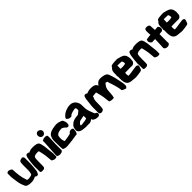

<svg xmlns="http://www.w3.org/2000/svg" viewBox="442 -2289 3946 3946"><g transform="rotate(-45 2414.5 -316.5)"><path d="M4 -375C6 -341 13 -297 18 -265C20 -251 22 -239 22 -235V-232C28 -198 32 -165 44 -131C50 -103 67 -80 69 -66L70 -65V-63C89 -3 159 -1 203 2H205C216 2 228 3 243 2C293 1 340 -28 360 -33C371 -8 400 -11 407 -11C418 -11 436 -18 440 -37L441 -39C452 -55 462 -78 464 -101C468 -143 472 -185 476 -228L477 -247L480 -287V-305C481 -317 479 -326 480 -331V-440C480 -455 477 -482 450 -493L445 -495H439C413 -494 389 -485 372 -473L363 -466L361 -456C361 -453 357 -440 355 -429V-425C355 -422 352 -400 352 -384C352 -370 352 -358 351 -350V-213C349 -173 344 -147 333 -116C314 -107 296 -98 276 -96H275C248 -91 213 -86 192 -100C190 -108 188 -116 185 -124V-127L183 -131C149 -222 139 -325 132 -452V-459L127 -465C111 -488 81 -494 69 -498C44 -507 22 -495 11 -484L4 -476Z M496 -184C497 -159 497 -135 498 -108V-43C498 -38 494 -10 533 -5H536L584 -8H589C608 -15 621 -29 623 -44V-45C623 -50 626 -70 626 -85V-153C626 -177 627 -202 628 -248V-260C630 -278 632 -293 636 -309C641 -317 650 -326 655 -337V-331C673 -339 685 -346 708 -347C727 -349 743 -350 757 -349C767 -348 775 -346 783 -343C784 -343 784 -343 784 -342V-333L785 -330C815 -214 822 -143 830 -31C833 -23 838 -19 850 -15C867 -2 888 4 904 5C923 6 949 2 957 -9L958 -13V-107C955 -161 940 -240 940 -262V-263L934 -321L930 -347C928 -356 926 -364 923 -375C922 -399 907 -434 901 -446C891 -462 873 -474 852 -480H851C804 -492 741 -495 689 -487H687C658 -480 635 -467 622 -462C609 -484 581 -479 575 -479C563 -479 545 -474 542 -464C542 -464 541 -463 540 -460C527 -438 519 -410 516 -377L510 -333L503 -275C501 -247 498 -217 496 -187Z M971 -29C971 7 1021 11 1043 12C1071 12 1108 6 1124 -22L1127 -27V-32C1127 -90 1128 -157 1128 -225C1129 -273 1134 -320 1135 -371V-427C1135 -459 1096 -463 1067 -462C1043 -462 1021 -453 1005 -445L993 -439L992 -426C991 -408 991 -391 991 -374C990 -318 983 -262 981 -213C978 -137 974 -79 971 -33ZM991 -582C991 -543 1017 -504 1064 -504C1105 -504 1131 -538 1134 -573V-584C1131 -614 1103 -647 1058 -652C1018 -652 991 -619 991 -582Z M1152 -246 1153 -204 1155 -99C1155 -84 1156 -66 1159 -49L1161 -27L1173 -21C1194 -9 1224 -2 1256 -3H1264L1279 -4C1294 -4 1315 -6 1332 -8C1414 -15 1474 -27 1547 -38H1573L1581 -46C1597 -63 1606 -86 1608 -112L1612 -157V-160C1610 -179 1590 -190 1570 -192C1546 -193 1527 -188 1512 -175L1503 -169L1482 -146C1451 -139 1431 -134 1402 -129C1375 -125 1336 -117 1310 -115H1305C1289 -148 1279 -185 1284 -237C1286 -263 1289 -281 1293 -289C1306 -310 1330 -330 1374 -338C1392 -342 1403 -344 1423 -344H1448C1455 -343 1468 -336 1480 -327C1488 -321 1501 -312 1510 -305C1517 -293 1533 -274 1560 -274C1594 -274 1600 -309 1601 -326C1604 -352 1601 -378 1588 -403C1583 -416 1580 -421 1578 -430L1576 -433C1562 -456 1536 -459 1519 -465C1493 -476 1463 -484 1424 -484C1392 -484 1368 -478 1344 -473C1330 -472 1315 -470 1302 -465C1252 -453 1195 -430 1175 -375C1160 -343 1152 -312 1152 -266Z M1623 -110C1623 -94 1629 -76 1643 -61C1673 -28 1717 -21 1760 -17H1763C1776 -17 1792 -9 1833 -11C1859 -11 1886 -16 1903 -13C1912 -12 1919 -12 1925 -12H1927C1965 -15 1995 -43 2011 -53C2012 -46 2010 -24 2035 -9C2055 5 2079 15 2117 18H2119C2120 18 2124 19 2134 19C2150 20 2191 16 2193 -23C2195 -41 2186 -65 2163 -73L2155 -74C2141 -81 2130 -117 2115 -154C2104 -188 2085 -230 2081 -267L2078 -292C2076 -310 2076 -343 2075 -364V-384C2075 -458 2038 -524 1978 -552C1955 -564 1935 -567 1905 -567C1857 -567 1822 -558 1780 -541C1741 -526 1698 -499 1668 -462C1662 -456 1649 -443 1649 -424V-417L1653 -412C1672 -386 1708 -371 1740 -375L1759 -376L1766 -382L1776 -392C1793 -408 1812 -418 1862 -430C1893 -437 1923 -442 1936 -437H1938L1940 -436C1942 -436 1955 -414 1951 -371V-370C1951 -360 1921 -340 1879 -306C1849 -301 1819 -298 1789 -295L1788 -294H1786C1745 -285 1704 -265 1676 -237V-236C1670 -230 1665 -225 1659 -220V-219H1658C1632 -192 1626 -148 1623 -111ZM1763 -108C1763 -111 1765 -118 1770 -131C1776 -146 1782 -147 1800 -167C1810 -177 1821 -184 1834 -187C1871 -195 1909 -202 1944 -209C1950 -191 1949 -156 1944 -131C1916 -120 1875 -114 1836 -110H1835C1819 -107 1805 -105 1797 -105C1786 -106 1773 -106 1763 -108Z M2204 -35C2204 -34 2205 -24 2205 -23C2215 -5 2236 6 2259 5C2286 5 2307 -10 2322 -25C2324 -39 2328 -51 2329 -70V-71C2329 -73 2332 -93 2332 -106C2333 -169 2333 -179 2335 -247C2337 -282 2344 -309 2362 -333V-353C2369 -356 2378 -359 2386 -360C2408 -361 2423 -365 2439 -365H2465C2465 -365 2471 -362 2477 -327V-326L2478 -324C2507 -224 2515 -161 2523 -67C2523 -56 2526 -51 2529 -44L2538 -40C2556 -31 2579 -28 2595 -28C2609 -26 2622 -28 2627 -28H2646L2651 -44C2653 -51 2655 -59 2657 -68C2659 -74 2662 -86 2662 -98C2663 -107 2664 -118 2664 -130C2666 -165 2669 -182 2673 -237C2680 -273 2688 -302 2707 -321C2712 -331 2718 -337 2728 -352C2734 -361 2737 -363 2746 -369C2763 -364 2782 -362 2786 -359C2788 -355 2794 -337 2800 -313V-312C2808 -286 2816 -263 2822 -246C2835 -213 2849 -153 2860 -107C2864 -89 2868 -68 2870 -47L2872 -32L2876 -28C2891 -9 2918 -4 2930 1C2939 6 2947 8 2952 9L2965 13L2975 4C2989 -7 2999 -26 2999 -46V-49C2999 -125 2974 -195 2964 -258V-259C2960 -279 2955 -292 2953 -308V-310C2945 -326 2940 -351 2935 -371C2932 -384 2917 -411 2917 -420V-423C2895 -490 2835 -500 2781 -507C2731 -514 2681 -515 2645 -480C2628 -467 2614 -449 2601 -430C2590 -457 2571 -487 2530 -497C2499 -506 2467 -506 2432 -506C2386 -504 2354 -488 2321 -479C2307 -503 2280 -497 2275 -497C2263 -496 2245 -489 2242 -469C2235 -455 2228 -434 2226 -413L2220 -357L2214 -308C2212 -289 2209 -272 2207 -251L2204 -202Z M3014 -340C3007 -320 3007 -297 3016 -274C3016 -255 3016 -236 3015 -218V-217C3015 -153 3020 -71 3080 -37C3120 -14 3159 -18 3202 -12L3228 -9C3266 -2 3314 -12 3349 -15C3380 -16 3399 -26 3418 -27C3452 -31 3458 -65 3463 -81C3467 -91 3470 -107 3473 -110C3485 -134 3472 -156 3451 -163C3436 -168 3418 -168 3402 -165C3387 -163 3367 -160 3340 -156C3283 -150 3231 -136 3182 -137C3173 -159 3169 -199 3177 -230H3179C3207 -230 3274 -231 3304 -232C3313 -232 3323 -231 3337 -232C3345 -231 3353 -231 3358 -231C3362 -231 3366 -231 3373 -230H3377C3419 -231 3444 -262 3453 -290C3456 -314 3458 -338 3459 -363V-367C3457 -385 3454 -401 3452 -417V-418L3451 -420C3441 -461 3419 -497 3374 -513C3353 -523 3329 -529 3296 -537C3284 -541 3265 -549 3240 -548C3220 -548 3197 -545 3184 -545C3157 -545 3133 -540 3112 -537C3083 -535 3067 -515 3060 -493C3011 -459 3011 -397 3014 -340ZM3164 -356V-372L3166 -375L3168 -448L3286 -445C3297 -437 3307 -419 3309 -386V-382C3308 -378 3308 -372 3307 -364C3292 -358 3267 -352 3250 -353C3226 -354 3214 -350 3199 -352H3198C3185 -353 3175 -354 3164 -356Z M3489 -184C3490 -159 3490 -135 3491 -108V-43C3491 -38 3487 -10 3526 -5H3529L3577 -8H3582C3601 -15 3614 -29 3616 -44V-45C3616 -50 3619 -70 3619 -85V-153C3619 -177 3620 -202 3621 -248V-260C3623 -278 3625 -293 3629 -309C3634 -317 3643 -326 3648 -337V-331C3666 -339 3678 -346 3701 -347C3720 -349 3736 -350 3750 -349C3760 -348 3768 -346 3776 -343C3777 -343 3777 -343 3777 -342V-333L3778 -330C3808 -214 3815 -143 3823 -31C3826 -23 3831 -19 3843 -15C3860 -2 3881 4 3897 5C3916 6 3942 2 3950 -9L3951 -13V-107C3948 -161 3933 -240 3933 -262V-263L3927 -321L3923 -347C3921 -356 3919 -364 3916 -375C3915 -399 3900 -434 3894 -446C3884 -462 3866 -474 3845 -480H3844C3797 -492 3734 -495 3682 -487H3680C3651 -480 3628 -467 3615 -462C3602 -484 3574 -479 3568 -479C3556 -479 3538 -474 3535 -464C3535 -464 3534 -463 3533 -460C3520 -438 3512 -410 3509 -377L3503 -333L3496 -275C3494 -247 3491 -217 3489 -187Z M3971 -390C3945 -344 3980 -296 4012 -280L4038 -283C4056 -285 4078 -284 4101 -285C4097 -152 4093 -102 4090 -46V-43C4089 -12 4120 4 4147 9C4176 15 4210 9 4230 -15L4233 -18L4235 -23C4242 -42 4236 -58 4236 -62C4236 -124 4237 -177 4237 -288V-292C4258 -294 4280 -296 4300 -298C4301 -298 4318 -301 4324 -306C4365 -344 4348 -396 4321 -419L4313 -426L4302 -425C4302 -425 4286 -423 4280 -423H4278C4261 -421 4247 -420 4231 -419C4230 -432 4229 -446 4228 -460C4228 -478 4224 -501 4224 -517V-522C4224 -524 4228 -544 4215 -561V-562H4214C4198 -581 4169 -585 4130 -584H4124L4119 -581C4100 -570 4090 -549 4090 -528V-483C4090 -458 4093 -437 4096 -415C4092 -415 4085 -414 4079 -414C4058 -413 4030 -409 4007 -405L3995 -402H3978Z M4360 -340C4353 -320 4353 -297 4362 -274C4362 -255 4362 -236 4361 -218V-217C4361 -153 4366 -71 4426 -37C4466 -14 4505 -18 4548 -12L4574 -9C4612 -2 4660 -12 4695 -15C4726 -16 4745 -26 4764 -27C4798 -31 4804 -65 4809 -81C4813 -91 4816 -107 4819 -110C4831 -134 4818 -156 4797 -163C4782 -168 4764 -168 4748 -165C4733 -163 4713 -160 4686 -156C4629 -150 4577 -136 4528 -137C4519 -159 4515 -199 4523 -230H4525C4553 -230 4620 -231 4650 -232C4659 -232 4669 -231 4683 -232C4691 -231 4699 -231 4704 -231C4708 -231 4712 -231 4719 -230H4723C4765 -231 4790 -262 4799 -290C4802 -314 4804 -338 4805 -363V-367C4803 -385 4800 -401 4798 -417V-418L4797 -420C4787 -461 4765 -497 4720 -513C4699 -523 4675 -529 4642 -537C4630 -541 4611 -549 4586 -548C4566 -548 4543 -545 4530 -545C4503 -545 4479 -540 4458 -537C4429 -535 4413 -515 4406 -493C4357 -459 4357 -397 4360 -340ZM4510 -356V-372L4512 -375L4514 -448L4632 -445C4643 -437 4653 -419 4655 -386V-382C4654 -378 4654 -372 4653 -364C4638 -358 4613 -352 4596 -353C4572 -354 4560 -350 4545 -352H4544C4531 -353 4521 -354 4510 -356Z"/></g></svg>

Font: Vapor
Style: Blk
Weight: 900
Foundry: Cannot Into Space Fonts
Version: Version 0.179